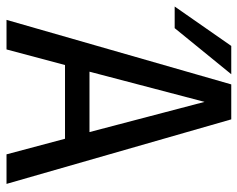

<svg xmlns="http://www.w3.org/2000/svg" viewBox="-128 -656 747 604"><g transform="rotate(90 246.0 -353.5)"><path d="M-36 -529 88 -707H177L32 -529ZM6 0 209 -707H319L522 0H429L380 -184H148L99 0ZM359 -261 264 -623 169 -261Z"/></g></svg>

Font: PlemolJP
Style: Regular
Weight: 400
Monospace: yes
Version: v2.0.4; ttfautohint (v1.8.4.7-5d5b-dirty) -l 6 -r 45 -G 200 